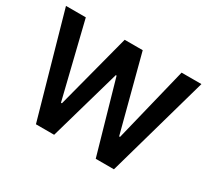

<svg xmlns="http://www.w3.org/2000/svg" viewBox="-142 -957 1290 1188"><g transform="rotate(30 503.5 -363.5)"><path d="M782 0H652L506.4 -510.3H500.7L354.8 0H224.8L19.5 -727.3H161.2L292.3 -192.8H299L438.9 -727.3H567.8L708.1 -192.5H714.5L845.5 -727.3H987.2Z"/></g></svg>

Font: Linik Sans SemiBold
Style: Regular
Weight: 600
Designer: Rasmus Andersson (font), Cristiano Sobral (main changes)
Foundry: rsms
Version: Version 3.018;June 1, 2022;FontCreator 14.0.0.2814 64-bit; t